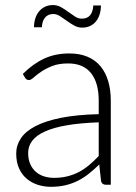

<svg xmlns="http://www.w3.org/2000/svg" viewBox="-20 -712 524 740"><path d="M360.5 -240.5Q289.5 -238 238.2 -229.2Q187 -220.5 153.8 -205.5Q120.5 -190.5 104.5 -169.8Q88.5 -149 88.5 -122.5Q88.5 -97.5 96.8 -79.2Q105 -61 118.8 -49.2Q132.5 -37.5 150.5 -32Q168.5 -26.5 188 -26.5Q217 -26.5 241.2 -32.8Q265.5 -39 286.2 -50.2Q307 -61.5 325 -77Q343 -92.5 360.5 -110.5ZM68 -427Q107 -466 150 -486Q193 -506 247.5 -506Q287.5 -506 317.5 -493.2Q347.5 -480.5 367.2 -456.8Q387 -433 397 -399.2Q407 -365.5 407 -324V0H388Q373 0 369.5 -14L362.5 -78Q342 -58 321.8 -42Q301.5 -26 279.5 -15Q257.5 -4 232 2Q206.5 8 176 8Q150.5 8 126.5 0.5Q102.5 -7 83.8 -22.5Q65 -38 53.8 -62.2Q42.5 -86.5 42.5 -120.5Q42.5 -152 60.5 -179Q78.5 -206 117 -226Q155.5 -246 215.8 -258Q276 -270 360.5 -272V-324Q360.5 -393 330.8 -430.2Q301 -467.5 242.5 -467.5Q206.5 -467.5 181.2 -457.5Q156 -447.5 138.5 -435.5Q121 -423.5 110 -413.5Q99 -403.5 91.5 -403.5Q86 -403.5 82.5 -406Q79 -408.5 76.5 -412.5ZM295 -640Q317 -640 327.8 -653.8Q338.5 -667.5 339.5 -691H369Q369 -673 364.2 -657.2Q359.5 -641.5 350.2 -630Q341 -618.5 327.5 -612Q314 -605.5 296.5 -605.5Q280 -605.5 265.5 -613.8Q251 -622 237.5 -631.8Q224 -641.5 211.2 -649.8Q198.5 -658 185.5 -658Q164.5 -658 153.2 -643.8Q142 -629.5 141.5 -607H111Q111 -625 116 -640.8Q121 -656.5 130.5 -668Q140 -679.5 153.5 -686Q167 -692.5 184 -692.5Q201 -692.5 215.5 -684.2Q230 -676 243.2 -666.2Q256.5 -656.5 269.2 -648.2Q282 -640 295 -640Z"/></svg>

Font: Lato 2
Style: Regular
Weight: 300
Designer: Lukasz Dziedzic with Adam Twardoch and Botio Nikoltchev
Foundry: tyPoland Lukasz Dziedzic
Version: Version 2.015; 2015-08-06; http://www.latofonts.com/